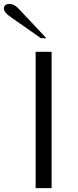

<svg xmlns="http://www.w3.org/2000/svg" viewBox="-65 -966 402 986"><path d="M118 -700H200V0H118ZM-8 -877Q-45 -902 -45 -922Q-45 -933 -37.5 -939.5Q-30 -946 -17 -946Q7 -946 30 -922L173 -770H145Z"/></svg>

Font: Fahkwang Light
Style: Regular
Weight: 300
Version: Version 1.000; ttfautohint (v1.6)